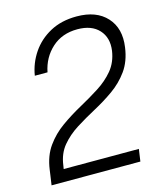

<svg xmlns="http://www.w3.org/2000/svg" viewBox="-110 -816 766 898"><g transform="rotate(-15 273.0 -366.5)"><path d="M28 0 35 -48 38.5 -73Q47.5 -138.5 79.8 -183.5Q112 -228.5 157.8 -261Q203.5 -293.5 253.2 -320.8Q303 -348 348.2 -376.8Q393.5 -405.5 424.8 -443.2Q456 -481 464 -535Q472.5 -597 437 -635.5Q401.5 -674 333 -674Q258.5 -674 209.2 -629.2Q160 -584.5 146.5 -515.5H85Q94.5 -574.5 128 -624Q161.5 -673.5 216.2 -703.2Q271 -733 345 -733Q440.5 -733 490.2 -678.5Q540 -624 527 -534.5Q518 -469 485.8 -424.2Q453.5 -379.5 408.5 -347.8Q363.5 -316 314 -289.5Q264.5 -263 219.8 -234.8Q175 -206.5 144 -169.2Q113 -132 105.5 -77.5L102.5 -59H466.5L458 0Z"/></g></svg>

Font: Public Sans ExtraLight
Style: Italic
Weight: 200
Italic angle: -8°
Designer: The Public Sans project authors (U.S. Web Design System). Libre Franklin designed by Pablo Impallari and Rodrigo Fuenzal
Version: Version 1.007; ttfautohint (v1.8.1) -l 8 -r 50 -G 200 -x 14 